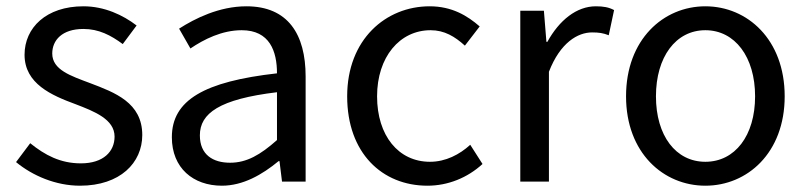

<svg xmlns="http://www.w3.org/2000/svg" viewBox="-20 -577 2564 610"><path d="M234 13C362 13 432 -60 432 -148C432 -251 345 -283 266 -313C205 -336 146 -355 146 -407C146 -449 177 -485 245 -485C294 -485 332 -465 370 -437L414 -496C371 -529 312 -557 245 -557C127 -557 58 -489 58 -403C58 -311 144 -274 220 -246C280 -223 344 -198 344 -143C344 -96 309 -58 237 -58C172 -58 123 -84 76 -122L31 -62C83 -19 157 13 234 13Z M685 13C752 13 813 -22 865 -65H868L876 0H951V-334C951 -468 895 -557 763 -557C676 -557 599 -518 549 -486L585 -423C628 -452 685 -481 748 -481C837 -481 860 -414 860 -344C629 -318 526 -259 526 -141C526 -43 594 13 685 13ZM711 -60C657 -60 615 -85 615 -147C615 -217 677 -262 860 -284V-132C807 -85 764 -60 711 -60Z M1338 13C1403 13 1465 -12 1513 -56L1474 -117C1440 -86 1396 -63 1346 -63C1246 -63 1178 -146 1178 -271C1178 -396 1250 -481 1348 -481C1392 -481 1425 -461 1457 -432L1504 -493C1465 -527 1416 -557 1345 -557C1206 -557 1083 -452 1083 -271C1083 -91 1194 13 1338 13Z M1633 0H1724V-349C1760 -442 1816 -474 1861 -474C1883 -474 1896 -472 1914 -465L1931 -545C1914 -554 1897 -557 1873 -557C1812 -557 1757 -513 1719 -444H1716L1708 -543H1633Z M2221 13C2354 13 2473 -91 2473 -271C2473 -452 2354 -557 2221 -557C2088 -557 1969 -452 1969 -271C1969 -91 2088 13 2221 13ZM2221 -63C2127 -63 2064 -146 2064 -271C2064 -396 2127 -481 2221 -481C2315 -481 2379 -396 2379 -271C2379 -146 2315 -63 2221 -63Z"/></svg>

Font: Source Han Sans CN Regular
Style: Regular
Weight: 400
Designer: Ryoko NISHIZUKA (kana & ideographs); Paul D. Hunt (Latin, Greek & Cyrillic); Wenlong ZHANG (bopomofo); Sandoll Communica
Foundry: Adobe Systems Incorporated
Version: Version 1.004;PS 1.004;hotconv 1.0.82;makeotf.lib2.5.63406